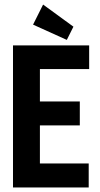

<svg xmlns="http://www.w3.org/2000/svg" viewBox="-20 -822 440 842"><path d="M37 0V-623H371V-519H155V-377H330V-272H155V-105H369V0ZM273 -647 125 -714 169 -802 302 -705Z"/></svg>

Font: Inconsolata Condensed Black
Style: Regular
Weight: 900
Width: 3
Monospace: yes
Designer: Raph Levien, Cyreal, Brenton Simpson
Foundry: Raph Levien, Cyreal, Google
Version: Version 3.001; ttfautohint (v1.8.2.53-6de2)